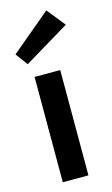

<svg xmlns="http://www.w3.org/2000/svg" viewBox="-110 -682 420 723"><g transform="rotate(-15 100.0 -320.5)"><path d="M41.5 0V-410.5H141.5V0ZM29 -463.5 -6 -511 149 -641 206 -570Z"/></g></svg>

Font: League Spartan Medium
Style: Regular
Weight: 500
Foundry: The League of Moveable Type
Version: Version 2.002